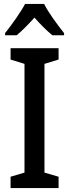

<svg xmlns="http://www.w3.org/2000/svg" viewBox="-20 -960 353 980"><path d="M205 -940H108C86 -898 41 -835 6 -791V-780H65C92 -802 124 -835 156 -870C187 -835 218 -804 247 -780H307V-791C272 -835 227 -896 205 -940ZM279 0V-58L207 -79V-634L279 -656V-714H34V-656L105 -634V-79L34 -58V0Z"/></svg>

Font: Noto Sans Arabic Cond Med
Style: Regular
Weight: 500
Width: 3
Designer: Monotype Design Team, Nadine Chahine, Nizar Qandah and Khaled Hosny
Foundry: Monotype Imaging Inc.
Version: Version 2.012